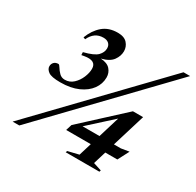

<svg xmlns="http://www.w3.org/2000/svg" viewBox="-156 -897 1092 1071"><g transform="rotate(30 390.0 -361.5)"><path d="M49.5 0 737.5 -715H780L92.5 0ZM196 -513 195 -531.5Q259.5 -547.5 280.8 -569.2Q302 -591 302 -617Q302 -636.5 289.5 -647.8Q277 -659 255 -659Q197 -659 170 -600L157 -605Q177.5 -658.5 215 -690.8Q252.5 -723 310.5 -723Q352.5 -723 372 -701Q391.5 -679 391.5 -650Q391.5 -619.5 371.5 -591.5Q351.5 -563.5 300 -550.5Q342.5 -548 361.5 -526.2Q380.5 -504.5 380.5 -475Q380.5 -433.5 355.5 -399Q330.5 -364.5 283.2 -343.5Q236 -322.5 169.5 -322.5Q112 -322.5 92.2 -337.2Q72.5 -352 72.5 -370Q72.5 -385.5 82.5 -396Q92.5 -406.5 110.5 -406.5Q116 -406.5 124.8 -391.8Q133.5 -377 148 -362.2Q162.5 -347.5 184 -347.5Q215.5 -347.5 238.2 -368.8Q261 -390 273.5 -420Q286 -450 286 -476Q286 -529 212.5 -516ZM602 -385.5H667.5L602.5 -172.5H647L698.5 -181L661 -109H583.5L558.5 -27L611.5 -10L608.5 0H391.5L395 -10L465 -27L490 -109H331.5L343.5 -147.5ZM509.5 -172.5 551 -309 400.5 -172.5Z"/></g></svg>

Font: Newsreader Display SemiBold
Style: Italic
Weight: 600
Italic angle: -17°
Designer: Hugues Gentile
Foundry: Production Type
Version: Version 1.001